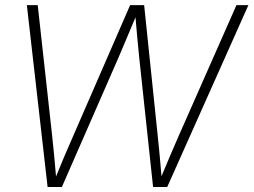

<svg xmlns="http://www.w3.org/2000/svg" viewBox="-20 -748 1014 768"><path d="M170.4 0 87.4 -727.5H130.9L188.5 -205.6Q192.9 -165 196.8 -124Q200.7 -83 204.1 -42Q220.7 -83 238 -124Q255.4 -165 273.4 -205.6L500.5 -727.5H556.6L610.8 -205.6Q615.2 -165 618.9 -124.3Q622.6 -83.5 626 -43Q659.7 -124.5 695.3 -205.6L925.8 -727.5H973.6L648.9 0H592.3L537.1 -515.6Q532.7 -556.6 529.1 -597.4Q525.4 -638.2 522 -678.7Q504.9 -638.2 487.8 -597.4Q470.7 -556.6 453.1 -515.6L227.5 0Z"/></svg>

Font: Inter Display ExtraLight
Style: Italic
Weight: 200
Italic angle: -9.39999°
Designer: Rasmus Andersson
Foundry: rsms
Version: Version 4.000;git-a52131595